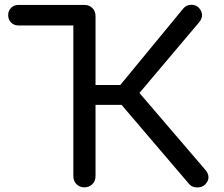

<svg xmlns="http://www.w3.org/2000/svg" viewBox="-20 -802 957 822"><path d="M59 -693Q40 -693 27.5 -705.5Q15 -718 15 -737Q15 -756 27.5 -768.5Q40 -781 59 -781H342V-693ZM858 -12Q845 1 823 0.5Q801 0 789 -15L462 -398L765 -766Q778 -781 798.5 -781.5Q819 -782 832 -768Q845 -753 845 -737Q845 -721 832 -706L577 -404L859 -75Q872 -60 872.5 -43.5Q873 -27 858 -12ZM341 0Q321 0 307.5 -13.5Q294 -27 294 -48V-733Q294 -754 307.5 -767.5Q321 -781 341 -781Q362 -781 375.5 -767.5Q389 -754 389 -733V-438H551V-353H389V-48Q389 -27 375.5 -13.5Q362 0 341 0Z"/></svg>

Font: Comfortaa SemiBold
Style: Regular
Weight: 600
Designer: Johan Aakerlund
Foundry: Johan Aakerlund
Version: Version 3.104; ttfautohint (v1.8.1.43-b0c9)